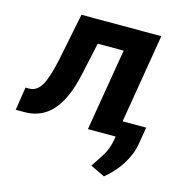

<svg xmlns="http://www.w3.org/2000/svg" viewBox="-127 -649 937 963"><g transform="rotate(15 341.5 -168.0)"><path d="M-17 0 1.8 -120H19.9Q59.3 -120 83.5 -160.2Q95.5 -180.4 107.1 -215.6Q118.6 -250.7 129.6 -304L178.3 -545.5H593L516 -82.7H638.5L624.3 2.1Q619.7 32.3 608 61.3Q596.2 90.2 579.4 116.7Q562.5 143.1 541.4 166.2Q520.2 189.3 496.8 208.1L422.2 172.6Q433.6 155.2 445 137.6Q456.3 120 468 101.9Q491.5 65.7 500.4 11L502.1 0H358L429.3 -426.5H294.7L258.5 -259.9Q251.8 -228.7 242.4 -197.3Q233 -165.8 219.8 -136.9Q206.7 -108 189.1 -82.9Q171.5 -57.9 148.3 -39.4Q125 -21 95.3 -10.5Q65.7 0 28.4 0Z"/></g></svg>

Font: Inter P
Style: Bold Italic
Weight: 700
Italic angle: 9.39999°
Designer: Rasmus Andersson
Foundry: rsms
Version: Version 3.018;git-588b23468